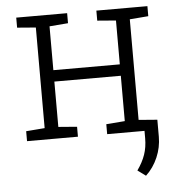

<svg xmlns="http://www.w3.org/2000/svg" viewBox="-52 -577 772 818"><g transform="rotate(-5 334.5 -168.5)"><path d="M47.4 0V-42.5L127 -48.8V-479L47.4 -485.4V-528.3H265.1V-485.4L185.5 -479V-291.5H469.7V-479L390.1 -485.4V-528.3H469.7H528.8H608.4V-485.4L528.8 -479V-48.8L608.4 -42.5V0H390.1V-42.5L469.7 -48.8V-242.7H185.5V-48.8L265.1 -42.5V0ZM539.6 190.9 504.9 165.5Q527.8 133.3 538.8 101.6Q549.8 69.8 549.8 31.7V-38.1H608.4V30.3Q608.4 75.7 590.1 118.2Q571.8 160.6 539.6 190.9Z"/></g></svg>

Font: Roboto Slab LO Light
Style: Regular
Weight: 300
Designer: Google
Version: Version 2.000